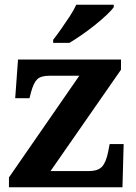

<svg xmlns="http://www.w3.org/2000/svg" viewBox="-20 -786 569 806"><path d="M17.6 0V-41.2L312.9 -468H187Q151.7 -468 136.3 -453.3Q121 -438.6 110 -398L103.8 -373.7H43.8L55.6 -536H487.9V-493.3L192.2 -68H352.8Q391.8 -68 408.6 -86.6Q425.4 -105.3 434.1 -148.9L440.3 -181.1H499.1L494.1 0ZM203.2 -619Q218.2 -638 236.5 -664Q254.8 -690 272.5 -717Q290.1 -744 300.1 -766H457.5V-756Q448.5 -743 427.3 -723Q406.1 -703 378.7 -681Q351.3 -659 323.1 -639.5Q294.8 -620 271.4 -606H203.2Z"/></svg>

Font: Noto Serif Gurmukhi
Style: Regular
Weight: 400
Designer: Vaibhav Singh and the Monotype Design Team
Foundry: Monotype Imaging Inc.
Version: Version 2.003